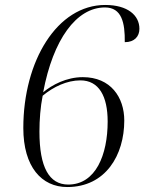

<svg xmlns="http://www.w3.org/2000/svg" viewBox="-20 -744 582 774"><path d="M251 10C406 10 481 -119 481 -258C481 -352 426 -433 314 -433C248 -433 190 -402 154 -372C194 -585 288 -714 403 -714C471 -714 484 -652 483 -574C522 -574 542 -597 542 -628C542 -682 495 -724 404 -724C211 -724 74 -499 74 -228C74 -71 148 10 251 10ZM255 0C178 0 139 -70 139 -213C139 -262 143 -313 152 -358C195 -394 250 -420 304 -420C379 -420 414 -356 414 -254C414 -120 366 0 255 0Z"/></svg>

Font: Noto Serif Display Light
Style: Italic
Weight: 300
Italic angle: -12°
Designer: Monotype Design Team
Foundry: Monotype Imaging Inc.
Version: Version 2.009